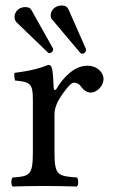

<svg xmlns="http://www.w3.org/2000/svg" viewBox="-20 -679 412 701"><path d="M176 -358C174 -398 173 -424 168 -434C166 -439 164 -442 156 -442C128 -431 102 -422 33 -413C31 -407 33 -391 35 -385C89 -380 100 -375 100 -317V-122C100 -39 88 -35 26 -31C20 -25 20 -4 26 2C61 1 100 0 140 0C180 0 226 1 261 2C267 -4 267 -25 261 -31C191 -36 179 -39 179 -122V-261C179 -287 191 -310 203 -328C214 -344 237 -377 249 -377C258 -377 267 -375 275 -364C282 -354 294 -341 311 -341C335 -341 358 -366 358 -391C358 -410 340 -439 298 -439C251 -439 210 -395 187 -356C181 -345 176 -353 176 -358ZM207 -659C176 -659 165 -637 165 -623C165 -618 166 -612 171 -607L273 -486C275 -484 277 -483 280 -483C291 -483 294 -493 294 -496C294 -497 294 -499 293 -502L230 -645C226 -654 218 -659 207 -659ZM71 -653C48 -653 33 -635 33 -617C33 -611 35 -604 40 -598L154 -488C156 -486 158 -485 161 -485C164 -485 174 -489 174 -499C174 -500 174 -502 173 -503L95 -642C90 -651 83 -653 71 -653Z"/></svg>

Font: Libertinus Serif
Style: Regular
Weight: 400
Designer: Philipp H. Poll, Khaled Hosny
Foundry: Caleb Maclennan
Version: Version 7.050;RELEASE